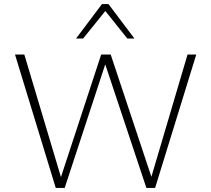

<svg xmlns="http://www.w3.org/2000/svg" viewBox="-20 -927 1041 947"><path d="M702 0 483 -658H526L741 -12H714L905 -658H948L745 0ZM255 0 54 -658H100L293 -12H267L479 -658H515L299 0ZM608 -737 492 -882 483 -907H515L643 -737ZM355 -737 483 -907H515L507 -882L390 -737Z"/></svg>

Font: Ysabeau Office ExtraLight
Style: Regular
Weight: 250
Designer: Christian Thalmann (Catharsis Fonts)
Version: Version 2.001;gftools[0.9.30]; featfreeze: tnum,lnum,ss02